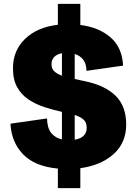

<svg xmlns="http://www.w3.org/2000/svg" viewBox="-20 -863 707 992"><path d="M279 109V8Q160 -3 99.5 -65.5Q39 -128 34 -224L223 -251Q224 -201 245 -175.5Q266 -150 300 -143V-285Q255 -295 210 -309.5Q165 -324 128 -348.5Q91 -373 69 -412Q47 -451 47 -511Q47 -602 110 -662.5Q173 -723 279 -735V-843H395V-734Q491 -722 551 -670Q611 -618 616 -524L427 -497Q426 -536 408.5 -556.5Q391 -577 366 -584V-455Q379 -452 392.5 -449Q406 -446 421 -443Q524 -421 578 -367.5Q632 -314 632 -219Q632 -126 567.5 -67.5Q503 -9 395 6V109ZM246 -532Q246 -508 260.5 -494.5Q275 -481 300 -472V-588Q273 -583 259.5 -568Q246 -553 246 -532ZM428 -203Q428 -232 410 -246.5Q392 -261 366 -269V-141Q428 -152 428 -203Z"/></svg>

Font: BDO Grotesk Black
Style: Regular
Weight: 900
Designer: Deni Anggara
Foundry: Lokal Container
Version: Version 2.000